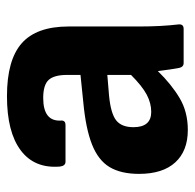

<svg xmlns="http://www.w3.org/2000/svg" viewBox="-24 -523 559 551"><g transform="rotate(-90 255.5 -247.5)"><path d="M158 12Q98 12 65 -24Q32 -60 32 -128Q32 -180 51.5 -212.5Q71 -245 116.5 -263Q162 -281 238 -288L316 -296V-334Q316 -372 301.5 -387.5Q287 -403 250 -403Q182 -403 185 -352Q186 -339 172 -339H67Q55 -339 53 -355Q47 -428 99.5 -467.5Q152 -507 255 -507Q359 -507 407 -464.5Q455 -422 455 -330V-127Q455 -64 461 -14Q462 0 448 0H350Q339 0 336 -13Q332 -34 327 -74Q289 -35 249.5 -11.5Q210 12 158 12ZM166 -144Q166 -93 210 -93Q235 -93 259.5 -106Q284 -119 316 -151V-219L256 -214Q205 -209 185.5 -193.5Q166 -178 166 -144Z"/></g></svg>

Font: Sofia Sans ExtraBold
Style: Regular
Weight: 800
Designer: Botio Nikoltchev, Ani Petrova
Foundry: lettersoup
Version: Version 4.101; ttfautohint (v1.8.4.7-5d5b)